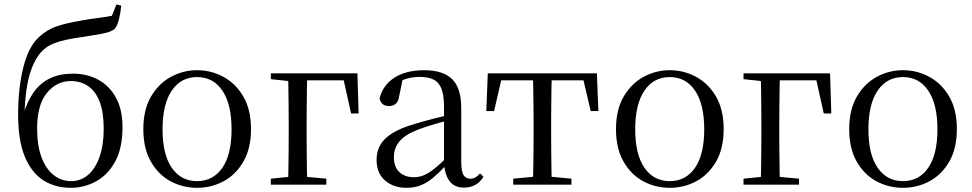

<svg xmlns="http://www.w3.org/2000/svg" viewBox="-20 -856 4504 890"><path d="M308.7 14.6Q235 14.6 180.2 -20.7Q125.4 -56 94.7 -130.7Q64 -205.4 64 -323.6Q64 -448.4 88 -543.3Q111.9 -638.2 158.2 -681.9Q196.9 -718.7 242.7 -733.9Q288.6 -749.1 353.5 -760.1Q389.6 -766.9 428.3 -771.9Q467 -776.9 498.6 -782.7L519.9 -835.6L542.2 -829.8Q537.9 -791 530.9 -764.1Q524 -737.2 511.7 -722.5Q496.4 -707.9 456.8 -700.5Q417.2 -693.1 365.8 -685.1Q321 -679.1 287.6 -671.8Q254.1 -664.5 229.3 -654.7Q204.6 -644.9 184.7 -628.1Q145.8 -595.4 121.9 -524.7Q98.1 -454.1 92.9 -325.7L88.5 -327.7Q107.2 -387.9 137.1 -429.7Q167.1 -471.4 211.8 -493Q256.5 -514.6 317.8 -514.6Q383.2 -514.6 435.1 -486.7Q487 -458.7 517.4 -403.4Q547.8 -348.1 547.8 -266.3Q547.8 -168.8 513.6 -106.7Q479.5 -44.6 424.7 -15Q369.9 14.6 308.7 14.6ZM309.3 -16.4Q354.9 -16.4 388.7 -45.6Q422.5 -74.7 441.6 -129.3Q460.7 -183.9 460.7 -259.1Q460.7 -335.8 441.8 -384.7Q422.8 -433.6 388.6 -456.9Q354.3 -480.3 308.9 -480.3Q242.3 -480.3 197.2 -425.1Q152.1 -369.8 152.1 -260.3Q152.1 -181.7 172.5 -127.1Q192.9 -72.5 228.7 -44.5Q264.5 -16.4 309.3 -16.4Z M893.5 14.6Q827.2 14.6 770.4 -15.9Q713.6 -46.5 679 -107.4Q644.4 -168.3 644.4 -257.8Q644.4 -347.6 680.1 -408.5Q715.7 -469.3 772.7 -500Q829.7 -530.6 893.5 -530.6Q958.2 -530.6 1015.2 -500.1Q1072.2 -469.5 1107.9 -408.7Q1143.5 -347.8 1143.5 -257.8Q1143.5 -168 1108.4 -107.2Q1073.3 -46.3 1016.5 -15.8Q959.7 14.6 893.5 14.6ZM893.5 -16.4Q968 -16.4 1010.7 -78.2Q1053.4 -140.1 1053.4 -256.6Q1053.4 -373.4 1010.7 -436.1Q968 -498.8 893.5 -498.8Q819.1 -498.8 776.3 -436.1Q733.5 -373.4 733.5 -256.6Q733.5 -140.1 776.3 -78.2Q819.1 -16.4 893.5 -16.4Z M1315.1 0Q1316.3 -24.4 1316.8 -65.3Q1317.3 -106.3 1317.8 -150.3Q1318.3 -194.3 1318.3 -228.5V-280Q1318.3 -317.7 1317.8 -363.2Q1317.3 -408.7 1316.8 -450.2Q1316.3 -491.8 1315.1 -516H1404.3Q1403.3 -491.8 1402.8 -450.2Q1402.3 -408.7 1401.8 -363.2Q1401.3 -317.7 1401.3 -280V-228.5Q1401.3 -194.3 1401.8 -150.3Q1402.3 -106.3 1402.8 -65.3Q1403.3 -24.4 1404.3 0ZM1359 -483.7V-516H1636.7L1642.4 -329.9H1607.5L1567.3 -510.7L1599.3 -483.7ZM1235.5 0V-27.8L1342.9 -38.6H1374.9L1492.7 -27.8V0ZM1235.5 -489.1V-516H1359V-477.4H1344.7Z M1863.7 14.6Q1804.5 14.6 1765.1 -19.1Q1725.6 -52.8 1725.6 -115.1Q1725.6 -153.9 1742.8 -184.3Q1759.9 -214.6 1799.4 -239Q1838.9 -263.5 1904.9 -282.3Q1946.8 -294.9 1992.8 -306.7Q2038.8 -318.5 2078.8 -327.7V-303.3Q2038.8 -293.3 1997.7 -281.5Q1956.6 -269.7 1922.6 -257Q1859.3 -233.6 1832.6 -201.7Q1805.9 -169.7 1805.9 -128.2Q1805.9 -81.6 1831.5 -58Q1857.2 -34.4 1899.1 -34.4Q1921.6 -34.4 1943.6 -43.3Q1965.6 -52.2 1993.7 -74.2Q2021.7 -96.3 2059.8 -134.4L2068.5 -87.1H2044.9Q2013.7 -53.7 1986.5 -31.1Q1959.2 -8.4 1930.1 3.1Q1901 14.6 1863.7 14.6ZM2130.8 13.6Q2086.1 13.6 2063.8 -16.6Q2041.5 -46.7 2038.2 -99.7V-103.3V-359Q2038.2 -415 2026.1 -445.3Q2013.9 -475.6 1988.7 -487.6Q1963.6 -499.6 1924 -499.6Q1895.3 -499.6 1866.1 -491.4Q1836.9 -483.2 1803.7 -464.7L1847.2 -491.9L1830.8 -412.7Q1827.2 -386 1814.7 -375.2Q1802.1 -364.3 1783.4 -364.3Q1747.2 -364.3 1739.5 -399.7Q1754.4 -461 1808.1 -495.8Q1861.8 -530.6 1946.2 -530.6Q2033.5 -530.6 2075.8 -489.2Q2118 -447.8 2118 -354.6V-107.7Q2118 -60.8 2129.1 -44.2Q2140.1 -27.5 2160.4 -27.5Q2173 -27.5 2183 -33.2Q2193 -38.8 2205.4 -52.1L2221.1 -36.7Q2205.2 -10.7 2182.6 1.4Q2160 13.6 2130.8 13.6Z M2234.3 -341.2 2241.1 -516H2746.9L2753.7 -341.2H2718.1L2677.8 -513.4L2720.2 -483.7H2267.7L2310.2 -513.4L2270.3 -341.2ZM2359.2 0V-27.8L2473.9 -38.6H2514.3L2628.8 -27.8V0ZM2450.2 0Q2451.2 -24.4 2451.8 -65.3Q2452.4 -106.3 2452.9 -150.3Q2453.4 -194.3 2453.4 -228.5V-288.3Q2453.4 -321.7 2452.9 -365.7Q2452.4 -409.7 2451.8 -450.7Q2451.2 -491.8 2450.2 -516H2537.8Q2536.8 -491.8 2536.3 -450.7Q2535.8 -409.7 2535.3 -365.7Q2534.8 -321.7 2534.8 -288.3V-228.5Q2534.8 -194.3 2535.3 -150.3Q2535.8 -106.3 2536.3 -65.3Q2536.8 -24.4 2537.8 0Z M3084.5 14.6Q3018.2 14.6 2961.4 -15.9Q2904.6 -46.5 2870 -107.4Q2835.4 -168.3 2835.4 -257.8Q2835.4 -347.6 2871.1 -408.5Q2906.7 -469.3 2963.7 -500Q3020.7 -530.6 3084.5 -530.6Q3149.2 -530.6 3206.2 -500.1Q3263.2 -469.5 3298.9 -408.7Q3334.5 -347.8 3334.5 -257.8Q3334.5 -168 3299.4 -107.2Q3264.3 -46.3 3207.5 -15.8Q3150.7 14.6 3084.5 14.6ZM3084.5 -16.4Q3159 -16.4 3201.7 -78.2Q3244.4 -140.1 3244.4 -256.6Q3244.4 -373.4 3201.7 -436.1Q3159 -498.8 3084.5 -498.8Q3010.1 -498.8 2967.3 -436.1Q2924.5 -373.4 2924.5 -256.6Q2924.5 -140.1 2967.3 -78.2Q3010.1 -16.4 3084.5 -16.4Z M3506.1 0Q3507.3 -24.4 3507.8 -65.3Q3508.3 -106.3 3508.8 -150.3Q3509.3 -194.3 3509.3 -228.5V-280Q3509.3 -317.7 3508.8 -363.2Q3508.3 -408.7 3507.8 -450.2Q3507.3 -491.8 3506.1 -516H3595.3Q3594.3 -491.8 3593.8 -450.2Q3593.3 -408.7 3592.8 -363.2Q3592.3 -317.7 3592.3 -280V-228.5Q3592.3 -194.3 3592.8 -150.3Q3593.3 -106.3 3593.8 -65.3Q3594.3 -24.4 3595.3 0ZM3550 -483.7V-516H3827.7L3833.4 -329.9H3798.5L3758.3 -510.7L3790.3 -483.7ZM3426.5 0V-27.8L3533.9 -38.6H3565.9L3683.7 -27.8V0ZM3426.5 -489.1V-516H3550V-477.4H3535.7Z M4165.5 14.6Q4099.2 14.6 4042.4 -15.9Q3985.6 -46.5 3951 -107.4Q3916.4 -168.3 3916.4 -257.8Q3916.4 -347.6 3952.1 -408.5Q3987.7 -469.3 4044.7 -500Q4101.7 -530.6 4165.5 -530.6Q4230.2 -530.6 4287.2 -500.1Q4344.2 -469.5 4379.9 -408.7Q4415.5 -347.8 4415.5 -257.8Q4415.5 -168 4380.4 -107.2Q4345.3 -46.3 4288.5 -15.8Q4231.7 14.6 4165.5 14.6ZM4165.5 -16.4Q4240 -16.4 4282.7 -78.2Q4325.4 -140.1 4325.4 -256.6Q4325.4 -373.4 4282.7 -436.1Q4240 -498.8 4165.5 -498.8Q4091.1 -498.8 4048.3 -436.1Q4005.5 -373.4 4005.5 -256.6Q4005.5 -140.1 4048.3 -78.2Q4091.1 -16.4 4165.5 -16.4Z"/></svg>

Font: Source Han Serif JP VF
Style: Regular
Weight: 250
Designer: Ryoko NISHIZUKA 西塚涼子 (kana & ideographs); Frank Grießhammer (Latin, Greek & Cyrillic); Wenlong ZHANG 张文龙 (bopomofo); San
Foundry: Adobe
Version: Version 2.001;hotconv 1.1.0;makeotfexe 2.6.0